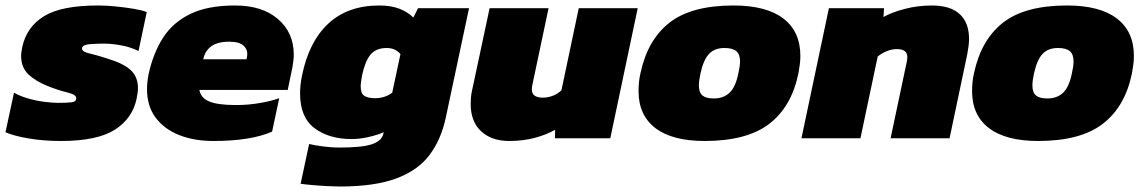

<svg xmlns="http://www.w3.org/2000/svg" viewBox="-47 -504 4174 700"><path d="M175 10Q111 10 56 0.5Q1 -9 -27 -22L4 -166Q25 -154 54 -145.5Q83 -137 113 -133Q143 -129 165 -129Q196 -129 213.5 -131Q231 -133 231 -146Q231 -159 200 -166.5Q169 -174 130 -189Q84 -207 57 -232.5Q30 -258 30 -300Q30 -308 31.5 -316Q33 -324 34 -332Q50 -406 113.5 -445Q177 -484 310 -484Q341 -484 375.5 -480.5Q410 -477 440 -472Q470 -467 488 -460L458 -318Q430 -332 395.5 -338.5Q361 -345 332 -345Q306 -345 280.5 -343Q255 -341 252 -329Q250 -316 278 -309.5Q306 -303 346 -290Q405 -272 430.5 -247.5Q456 -223 456 -183Q456 -174 454.5 -164.5Q453 -155 451 -144Q436 -72 371.5 -31Q307 10 175 10Z M731 10Q661 10 606.5 -11.5Q552 -33 520.5 -75Q489 -117 489 -179Q489 -205 495 -235Q512 -311 547.5 -366.5Q583 -422 646.5 -453Q710 -484 810 -484Q909 -484 966.5 -434.5Q1024 -385 1024 -305Q1024 -294 1022.5 -282Q1021 -270 1019 -258L1002 -176H680Q685 -147 716 -134Q747 -121 814 -121Q858 -121 901 -128.5Q944 -136 971 -146L945 -24Q867 10 731 10ZM694 -288H852L854 -301Q857 -322 841.5 -337Q826 -352 789 -352Q746 -352 723 -335Q700 -318 694 -288Z M1191 176Q1175 176 1146 174.5Q1117 173 1089.5 170.5Q1062 168 1049 166L1080 21Q1100 26 1132 30Q1164 34 1188 34Q1271 34 1307 22.5Q1343 11 1350 -14L1352 -22Q1330 -12 1297 -4.5Q1264 3 1235 3Q1153 3 1100 -36.5Q1047 -76 1047 -163Q1047 -194 1054 -228Q1079 -352 1150 -418Q1221 -484 1336 -484Q1379 -484 1409.5 -472Q1440 -460 1460 -440L1477 -474H1663L1578 -74Q1561 5 1519 61Q1477 117 1398 146.5Q1319 176 1191 176ZM1321 -146Q1356 -146 1383 -166L1413 -307Q1394 -329 1363 -329Q1324 -329 1304 -305Q1284 -281 1273 -229Q1271 -217 1269.5 -207Q1268 -197 1268 -189Q1268 -163 1281.5 -154.5Q1295 -146 1321 -146Z M1810 10Q1745 10 1707 -25.5Q1669 -61 1669 -125Q1669 -136 1670 -148.5Q1671 -161 1674 -174L1738 -474H1953L1894 -195Q1893 -191 1892.5 -186.5Q1892 -182 1892 -179Q1892 -162 1902.5 -155Q1913 -148 1932 -148Q1952 -148 1970 -155.5Q1988 -163 2000 -175L2063 -474H2278L2178 0H1976L1977 -31Q1946 -13 1903 -1.5Q1860 10 1810 10Z M2522 10Q2404 10 2342.5 -37Q2281 -84 2281 -172Q2281 -187 2282.5 -203.5Q2284 -220 2288 -237Q2314 -359 2394 -421.5Q2474 -484 2627 -484Q2747 -484 2809 -436.5Q2871 -389 2871 -300Q2871 -285 2869 -269.5Q2867 -254 2864 -237Q2839 -115 2757.5 -52.5Q2676 10 2522 10ZM2555 -145Q2591 -145 2613 -166Q2635 -187 2645 -237Q2651 -263 2651 -280Q2651 -306 2637.5 -317.5Q2624 -329 2594 -329Q2559 -329 2538.5 -308Q2518 -287 2507 -237Q2501 -210 2501 -192Q2501 -167 2514 -156Q2527 -145 2555 -145Z M2875 0 2975 -474H3176L3174 -442Q3204 -459 3251.5 -471.5Q3299 -484 3350 -484Q3418 -484 3452 -452.5Q3486 -421 3486 -362Q3486 -349 3484 -334.5Q3482 -320 3479 -304L3415 0H3200L3259 -279Q3260 -284 3260.5 -288Q3261 -292 3261 -296Q3261 -325 3223 -325Q3204 -325 3185 -317Q3166 -309 3153 -298L3090 0Z M3738 10Q3620 10 3558.5 -37Q3497 -84 3497 -172Q3497 -187 3498.5 -203.5Q3500 -220 3504 -237Q3530 -359 3610 -421.5Q3690 -484 3843 -484Q3963 -484 4025 -436.5Q4087 -389 4087 -300Q4087 -285 4085 -269.5Q4083 -254 4080 -237Q4055 -115 3973.5 -52.5Q3892 10 3738 10ZM3771 -145Q3807 -145 3829 -166Q3851 -187 3861 -237Q3867 -263 3867 -280Q3867 -306 3853.5 -317.5Q3840 -329 3810 -329Q3775 -329 3754.5 -308Q3734 -287 3723 -237Q3717 -210 3717 -192Q3717 -167 3730 -156Q3743 -145 3771 -145Z"/></svg>

Font: Kanit ExtraBold
Style: Italic
Weight: 800
Italic angle: -12°
Designer: Katatrad Team
Foundry: CadsonDemak
Version: Version 2.000; ttfautohint (v1.8.3)